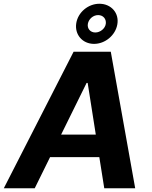

<svg xmlns="http://www.w3.org/2000/svg" viewBox="-42 -1003 810 1023"><path d="M143.1 0 224.8 -165.8H487.2L513.5 0H678.3L548.3 -727.3H350.1L-21.7 0ZM283.7 -285.9 419.4 -561.1H425.1L468.4 -285.9ZM364.3 -879.3C354.8 -819.2 397 -769.2 459.2 -769.2C518.5 -769.2 573.2 -815.3 583.1 -872.9C594.1 -933.2 550.4 -983 487.6 -983C428.3 -983 373.6 -937.9 364.3 -879.3ZM426.1 -876.1C430.8 -902.3 454.9 -922.6 480.8 -922.6C507.8 -922.6 525.2 -902 521.7 -876.1C518.1 -850.5 491.8 -829.9 465.9 -829.9C438.9 -829.9 421.9 -850.9 426.1 -876.1Z"/></svg>

Font: Magic Ui Pro
Style: Bold Italic
Weight: 700
Italic angle: -9.39999°
Designer: Stefan Endress, Andreas Faust
Version: Version 1.000;FEAKit 1.0